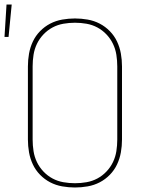

<svg xmlns="http://www.w3.org/2000/svg" viewBox="-33 -825 653 853"><path d="M300 8Q272 8 243.5 3Q215 -2 190 -15Q165 -28 145 -48.5Q125 -69 113 -94.5Q101 -120 96 -148Q91 -176 91 -205V-530Q91 -559 96 -587Q101 -615 113 -640.5Q125 -666 145 -686.5Q165 -707 190 -720Q215 -733 243.5 -738Q272 -743 300 -743Q328 -743 356.5 -738Q385 -733 410 -720Q435 -707 455 -686.5Q475 -666 487 -640.5Q499 -615 504 -587Q509 -559 509 -530V-205Q509 -176 504 -148Q499 -120 487 -94.5Q475 -69 455 -48.5Q435 -28 410 -15Q385 -2 356.5 3Q328 8 300 8ZM300 -11Q326 -11 351.5 -15.5Q377 -20 399.5 -32Q422 -44 440 -63Q458 -82 469 -105Q480 -128 484 -153.5Q488 -179 488 -205V-530Q488 -556 484 -581.5Q480 -607 469 -630Q458 -653 440 -672Q422 -691 399.5 -703Q377 -715 351.5 -719.5Q326 -724 300 -724Q274 -724 248.5 -719.5Q223 -715 200.5 -703Q178 -691 160 -672Q142 -653 131 -630Q120 -607 116 -581.5Q112 -556 112 -530V-205Q112 -179 116 -153.5Q120 -128 131 -105Q142 -82 160 -63Q178 -44 200.5 -32Q223 -20 248.5 -15.5Q274 -11 300 -11ZM-13 -661 -4 -805H19L5 -661Z"/></svg>

Font: Iosevka Thin Extended
Style: Regular
Weight: 100
Width: 7
Monospace: yes
Designer: Belleve Invis
Foundry: Belleve Invis
Version: Version 32.5.0; ttfautohint (v1.8.4)